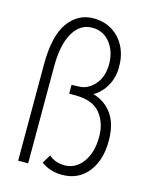

<svg xmlns="http://www.w3.org/2000/svg" viewBox="-105 -739 648 818"><g transform="rotate(15 219.0 -329.5)"><path d="M247 10Q195 10 155 -19L178 -57Q206 -32 247 -32Q296 -32 327.5 -75Q359 -118 359 -188Q359 -249 325.5 -290.5Q292 -332 214 -332H188V-371L219 -372Q257 -372 288 -405Q319 -438 320 -496Q320 -553 290 -591Q260 -629 211 -629Q158 -629 127 -576.5Q96 -524 96 -425V0H52V-423Q52 -551 95 -610Q138 -669 206 -669Q254 -669 289.5 -646.5Q325 -624 344.5 -585.5Q364 -547 364 -497Q364 -450 343 -413Q322 -376 288 -357Q341 -342 372 -298.5Q403 -255 403 -181Q403 -95 361 -42.5Q319 10 247 10Z"/></g></svg>

Font: Inconsolata SemiCondensed Light
Style: Regular
Weight: 300
Width: 4
Monospace: yes
Designer: Raph Levien, Cyreal, Brenton Simpson
Foundry: Raph Levien, Cyreal, Google
Version: Version 3.100; ttfautohint (v1.8.4.7-5d5b)